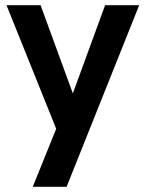

<svg xmlns="http://www.w3.org/2000/svg" viewBox="-20 -508 560 738"><path d="M106 210H236L515 -488H384L260 -149L136 -488H5L196 -13Z"/></svg>

Font: FREAK Grotesk Next
Style: Bold
Weight: 700
Width: 3
Designer: La Scuola Open Source
Foundry: La Scuola Open Source
Version: Version 1.000;PS 1.0;hotconv 1.0.72;makeotf.lib2.5.5900